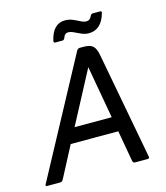

<svg xmlns="http://www.w3.org/2000/svg" viewBox="-140 -772 740 854"><g transform="rotate(-15 230.0 -345.5)"><path d="M406 -681Q386 -608 327 -608Q310 -608 294 -615Q278 -622 264 -629Q250 -636 238 -636Q222 -636 216 -617Q212 -607 205 -607H171Q164 -607 165 -616Q182 -691 238 -691Q257 -691 273.5 -684Q290 -677 304 -669.5Q318 -662 331 -662Q346 -662 354 -679Q358 -689 366 -689H400Q408 -689 406 -681ZM121 -153 47 -12Q42 0 31 0H-29Q-38 0 -33 -9L257 -548Q263 -556 270 -556H289Q317 -556 330.5 -544.5Q344 -533 350 -500L442 -9Q444 0 434 0H379Q371 0 368.5 -3Q366 -6 365 -12L340 -153ZM157 -221H328L285 -463Z"/></g></svg>

Font: Zain
Style: Italic
Weight: 400
Italic angle: -10°
Designer: Zain,Boutros
Foundry: Mobile Telecommunications Company (Zain), 2024
Version: Version 1.51; ttfautohint (v1.8.4)